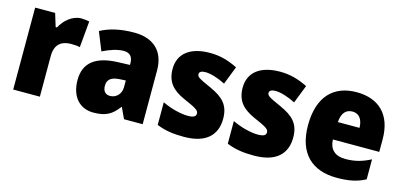

<svg xmlns="http://www.w3.org/2000/svg" viewBox="-56 -902 2620 1252"><g transform="rotate(15 1254.0 -276.5)"><path d="M371 -563C311 -563 258 -516 232 -465H223L196 -553H61V0H241V-274C241 -364 296 -385 350 -385C379 -385 396 -383 409 -379L425 -557C410 -560 389 -563 371 -563Z M728 -563C637 -563 562 -546 502 -513L552 -389C604 -415 653 -430 693 -430C732 -430 755 -410 755 -362V-352L670 -349C527 -343 450 -287 450 -169C450 -59 509 10 604 10C688 10 729 -15 772 -73H775L809 0H935V-363C935 -494 857 -563 728 -563ZM717 -245 755 -247V-202C755 -155 722 -123 681 -123C651 -123 632 -141 632 -179C632 -220 656 -242 717 -245Z M1433 -170C1433 -263 1387 -306 1301 -345C1217 -383 1202 -390 1202 -410C1202 -426 1217 -434 1244 -434C1279 -434 1333 -417 1379 -393L1427 -516C1364 -547 1307 -563 1240 -563C1111 -563 1030 -506 1030 -400C1030 -314 1071 -266 1154 -229C1241 -191 1259 -180 1259 -158C1259 -138 1242 -129 1204 -129C1159 -129 1090 -145 1031 -174V-21C1090 3 1145 10 1215 10C1365 10 1433 -60 1433 -170Z M1906 -170C1906 -263 1860 -306 1774 -345C1690 -383 1675 -390 1675 -410C1675 -426 1690 -434 1717 -434C1752 -434 1806 -417 1852 -393L1900 -516C1837 -547 1780 -563 1713 -563C1584 -563 1503 -506 1503 -400C1503 -314 1544 -266 1627 -229C1714 -191 1732 -180 1732 -158C1732 -138 1715 -129 1677 -129C1632 -129 1563 -145 1504 -174V-21C1563 3 1618 10 1688 10C1838 10 1906 -60 1906 -170Z M2230 -563C2075 -563 1978 -467 1978 -273C1978 -81 2082 10 2247 10C2331 10 2387 -3 2439 -31V-166C2381 -136 2332 -123 2270 -123C2197 -123 2161 -161 2159 -225H2472V-310C2472 -476 2380 -563 2230 -563ZM2236 -434C2281 -434 2306 -400 2307 -343H2161C2165 -408 2195 -434 2236 -434Z"/></g></svg>

Font: Noto Sans Gujarati UI SemiCondensed Black
Style: Regular
Weight: 900
Width: 4
Designer: Jelle Bosma - Monotype Design Team, Universal Thirst
Foundry: Monotype Imaging Inc.
Version: Version 2.106